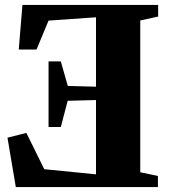

<svg xmlns="http://www.w3.org/2000/svg" viewBox="-20 -763 692 783"><path d="M552 -60.5 624 -45.5V0H44.5L10.5 -201.5L87.5 -221L160.5 -73L371.5 -52V-355L256 -352L228 -245H178V-512.5H228L256.5 -412.5L371.5 -409.5V-692.5L178 -679L129 -561H56.5L71.5 -743H625V-695.5L552 -679.5Z"/></svg>

Font: Merriweather 72pt Black
Style: Regular
Weight: 900
Version: Version 2.100